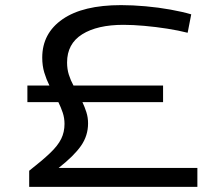

<svg xmlns="http://www.w3.org/2000/svg" viewBox="-20 -730 858 750"><path d="M94 0V-63Q145 -103 175.5 -132Q206 -161 219 -187.5Q232 -214 232 -246Q232 -269 225 -290Q218 -311 208 -331H87V-396H173Q161 -420 153 -446.5Q145 -473 145 -505Q145 -600 224.5 -655Q304 -710 453 -710Q498 -710 548.5 -705.5Q599 -701 646 -692.5Q693 -684 727 -674L713 -602Q678 -611 633.5 -618Q589 -625 544 -629Q499 -633 462 -633Q360 -633 301 -596Q242 -559 242 -486Q242 -460 249 -438Q256 -416 267 -396H617V-331H302Q311 -312 317.5 -291.5Q324 -271 324 -248Q324 -200 296.5 -160.5Q269 -121 209 -74H751V0Z"/></svg>

Font: Georama Extended
Style: Regular
Weight: 400
Width: 7
Designer: Jean-Baptiste Levee
Foundry: Production Type
Version: Version 1.000